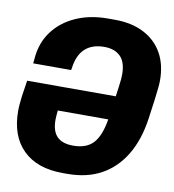

<svg xmlns="http://www.w3.org/2000/svg" viewBox="-80 -767 769 847"><g transform="rotate(10 304.5 -343.0)"><path d="M257 10Q142 10 79 -52Q16 -114 16 -226Q16 -241 17.5 -257.5Q19 -274 21 -291L32 -364H429L435 -408Q438 -429 439 -441.5Q440 -454 440 -464Q440 -519 414 -544.5Q388 -570 342 -570Q288 -570 256.5 -541.5Q225 -513 217 -456L215 -444H45L47 -464Q52 -535 90 -587Q128 -639 191.5 -667.5Q255 -696 335 -696H366Q442 -696 496.5 -668Q551 -640 580 -589Q609 -538 609 -466Q609 -452 607 -433Q605 -414 601 -381.5Q597 -349 589 -294Q575 -195 534 -127.5Q493 -60 429 -25Q365 10 277 10ZM281 -117Q341 -117 371.5 -150.5Q402 -184 414 -258H188Q187 -247 186 -236.5Q185 -226 185 -216Q185 -165 209 -141Q233 -117 281 -117Z"/></g></svg>

Font: Chivo Mono Medium
Style: Bold Italic
Weight: 700
Italic angle: -8.05°
Monospace: yes
Version: Version 1.008